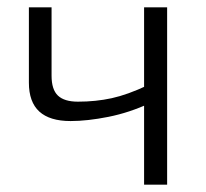

<svg xmlns="http://www.w3.org/2000/svg" viewBox="-20 -505 562 525"><path d="M121 -485V-298Q121 -260 138.5 -243.5Q156 -227 193 -227Q242 -227 285.5 -236.5Q329 -246 384 -272L390 -223Q334 -197 276.5 -185.5Q219 -174 173 -174Q116 -174 87.5 -200Q59 -226 59 -279V-485ZM437 -485V0H374V-485Z"/></svg>

Font: Exo 2 Light
Style: Regular
Weight: 300
Designer: Natanael Gama
Foundry: Natanael Gama
Version: Version 2.010